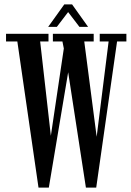

<svg xmlns="http://www.w3.org/2000/svg" viewBox="-20 -854 596 875"><path d="M155.5 1 59 -665H7.5V-700H201V-665H163L215.5 -202L203 -176.5L273 -647.5L283.5 -569.5L264.5 -665H221V-700H407V-665H364L423.5 -208L414.5 -182.5L475 -665H434.5V-700H556V-665H513.5L418.5 1H371.5L285 -561.5L301.5 -589.5L202.5 1ZM199.5 -731.5 273 -834H308.5L381.5 -731.5H342L290.5 -799L239 -731.5Z"/></svg>

Font: Imbue Thin 10pt Medium
Style: Regular
Weight: 500
Version: Version 1.102